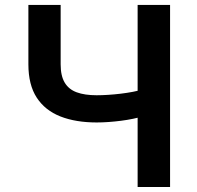

<svg xmlns="http://www.w3.org/2000/svg" viewBox="-20 -747 788 767"><path d="M93.4 -490.1V-727.3H222.3V-490.1Q222.3 -443.9 238.5 -416.9Q254.6 -389.9 286.6 -378.2Q318.5 -366.5 366.1 -366.5Q387.4 -366.5 412.1 -368.1Q436.8 -369.7 462 -372.7Q487.2 -375.7 510.3 -380.1Q533.4 -384.6 551.5 -389.9V-282.7Q533.4 -277 511 -272.4Q488.6 -267.8 463.8 -264.6Q438.9 -261.4 414.1 -259.6Q389.2 -257.8 366.1 -257.8Q282.7 -257.8 221.4 -281.8Q160.2 -305.8 126.8 -356.9Q93.4 -408 93.4 -490.1ZM529.8 -727.3H659.4V0H529.8Z"/></svg>

Font: DeltaSans SemiBold
Style: Regular
Weight: 600
Designer: Rasmus Andersson
Foundry: rsms
Version: Version 3.012